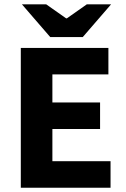

<svg xmlns="http://www.w3.org/2000/svg" viewBox="-20 -875 588 895"><path d="M77 0V-651.7H485.3V-528.3H224.2V-397.3H446.5V-273.6H224.2V-123.7H495.3V0ZM214.2 -702.2 82.3 -854.7H195.5L288 -789.7H292L384.5 -854.7H497.7L365.8 -702.2Z"/></svg>

Font: Mada
Style: Regular
Weight: 400
Designer: Khaled Hosny
Version: Version 1.5